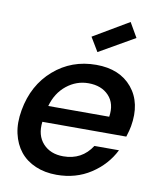

<svg xmlns="http://www.w3.org/2000/svg" viewBox="-89 -869 794 948"><g transform="rotate(10 308.5 -394.5)"><path d="M336.9 -463.9Q276.4 -463.9 227.5 -424.8Q178.7 -385.7 160.2 -318.8H465.8Q476.1 -385.3 439.2 -424.6Q402.3 -463.9 336.9 -463.9ZM542 -164.1Q503.9 -87.9 429.7 -39.6Q355.5 8.8 258.8 8.8Q199.7 8.8 152.6 -11.5Q105.5 -31.7 75.7 -68.8Q45.9 -106 34.2 -158.4Q22.5 -210.9 34.2 -275.9Q57.1 -404.8 146.5 -482.4Q235.8 -560.1 358.9 -560.1Q477.1 -560.1 539.1 -485.4Q601.1 -410.6 580.1 -291Q577.1 -272.5 565.9 -236.8H145Q136.7 -168.5 173.8 -127.7Q210.9 -86.9 275.9 -86.9Q369.1 -86.9 418.9 -164.1ZM488.8 -797.9 530.8 -725.1 353 -623 311 -692.9Z"/></g></svg>

Font: SVN-Poppins Medium
Style: Italic
Weight: 500
Italic angle: -10°
Designer: Ninad Kale (Devanagari), Jonny Pinhorn (Latin)
Foundry: Indian Type Foundry
Version: Version 3.002 2017